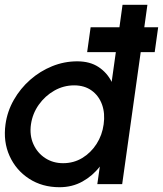

<svg xmlns="http://www.w3.org/2000/svg" viewBox="-28 -770 681 803"><path d="M351 -656H471.5L484.5 -750H588.5L575.5 -656H633.5L619 -552H560.5L483 0H379L389.5 -73.5Q359.5 -34.5 316.8 -10.8Q274 13 221 13Q148.5 13 93.8 -22.5Q39 -58 12 -117.8Q-15 -177.5 -5 -250Q2.5 -304.5 29.8 -352.2Q57 -400 98.2 -436.2Q139.5 -472.5 190 -493Q240.5 -513.5 295 -513.5Q348 -513.5 384 -489.8Q420 -466 439 -427.5L456.5 -552H336.5ZM236 -87.5Q280 -87.5 316 -109.2Q352 -131 375.8 -168Q399.5 -205 405.5 -250Q412 -295.5 398.8 -332.5Q385.5 -369.5 355.5 -391.2Q325.5 -413 282 -413Q238 -413 199.2 -391Q160.5 -369 134.2 -332Q108 -295 101.5 -250Q95 -204.5 111.5 -167.5Q128 -130.5 160.8 -109Q193.5 -87.5 236 -87.5Z"/></svg>

Font: Urbanist SemiBold
Style: Italic
Weight: 600
Italic angle: -8°
Designer: Corey Hu
Foundry: Corey Hu
Version: Version 1.321; ttfautohint (v1.8.4.7-5d5b)